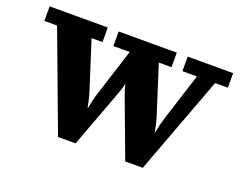

<svg xmlns="http://www.w3.org/2000/svg" viewBox="-98 -788 1221 970"><g transform="rotate(20 512.5 -302.5)"><path d="M19.5 -605.5H332V-527.3H273.4L354 -275.1Q366.2 -237.3 376 -185.5Q385.7 -237.1 397.9 -275.1L478.5 -527.3H390.6V-605.5H703.1V-527.3H634.8L715.3 -275.1Q727.5 -237.3 737.3 -185.5Q747.1 -237.1 759.3 -275.1L839.8 -527.3H761.7V-605.5H1005.9V-527.3H937.5L740.5 0H646.2L529.5 -312.5Q516.4 -347.9 512.7 -371.1Q509 -347.9 495.8 -312.5L379.2 0H284.9L87.9 -527.3H19.5Z"/></g></svg>

Font: Orelega One
Style: Regular
Weight: 400
Version: Version 1.1 ; ttfautohint (v1.8.3)